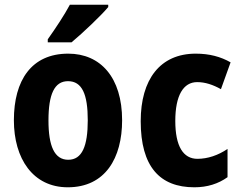

<svg xmlns="http://www.w3.org/2000/svg" viewBox="-20 -786 1024 816"><path d="M440 -756V-766H277C253 -721 217 -667 183 -619V-606H284C333 -647 409 -719 440 -756ZM499 -275C499 -457 407 -558 270 -558C114 -558 39 -445 39 -275C39 -112 120 10 268 10C428 10 499 -115 499 -275ZM186 -274C186 -385 211 -441 269 -441C329 -441 353 -385 353 -275C353 -165 329 -107 270 -107C211 -107 186 -166 186 -274Z M806 10C861 10 908 -5 947 -33V-153C907 -126 863 -111 819 -111C759 -111 725 -164 725 -272C725 -380 759 -437 818 -437C852 -437 885 -426 919 -407L960 -521C918 -545 870 -558 812 -558C660 -558 578 -448 578 -271C578 -78 659 10 806 10Z"/></svg>

Font: Noto Sans Bengali Condensed
Style: Bold
Weight: 700
Width: 3
Designer: Joana Ranito - Universal Thirst; Jelle Bosma - Monotype Design Team
Foundry: Universal Thirst ehf.
Version: Version 3.000